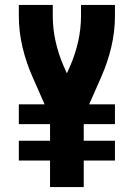

<svg xmlns="http://www.w3.org/2000/svg" viewBox="-20 -755 540 775"><path d="M182 0V-107H56V-187H182V-254H56V-334H160L112 -443Q86 -501 71 -564Q56 -627 56 -691V-735H193V-691Q193 -639 204.5 -587.5Q216 -536 237 -488L250 -459L263 -488Q284 -536 295.5 -587.5Q307 -639 307 -691V-735H444V-691Q444 -627 429 -564Q414 -501 388 -443L340 -334H444V-254H318V-187H444V-107H318V0Z"/></svg>

Font: Iosevka Term Curly Heavy
Style: Regular
Weight: 900
Designer: Belleve Invis
Foundry: Belleve Invis
Version: Version 32.3.0